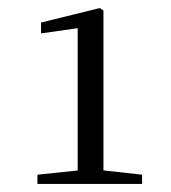

<svg xmlns="http://www.w3.org/2000/svg" viewBox="-20 -920 425 477"><path d="M73 -463V-486L178 -497H234L333 -486V-463ZM173 -463V-850L82 -837V-864L228 -900L237 -894V-463Z"/></svg>

Font: Noto Serif JP ExtraLight
Style: Regular
Weight: 400
Version: Version 2.003-H1;hotconv 1.1.1;makeotfexe 2.6.0